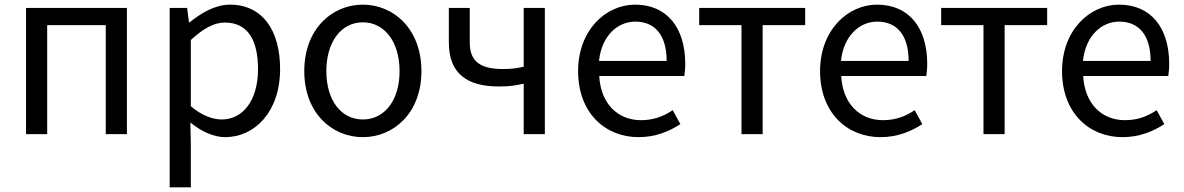

<svg xmlns="http://www.w3.org/2000/svg" viewBox="-20 -577 5092 826"><path d="M92 0H183V-469H435V0H526V-543H92Z M710 229H801V45L799 -50C848 -10 900 13 949 13C1074 13 1185 -94 1185 -280C1185 -447 1109 -557 969 -557C906 -557 845 -521 796 -481H793L785 -543H710ZM934 -63C898 -63 850 -78 801 -120V-405C854 -454 901 -480 947 -480C1050 -480 1090 -399 1090 -279C1090 -144 1024 -63 934 -63Z M1541 13C1674 13 1793 -91 1793 -271C1793 -452 1674 -557 1541 -557C1408 -557 1289 -452 1289 -271C1289 -91 1408 13 1541 13ZM1541 -63C1447 -63 1384 -146 1384 -271C1384 -396 1447 -481 1541 -481C1635 -481 1699 -396 1699 -271C1699 -146 1635 -63 1541 -63Z M2233 0H2324V-543H2233V-290C2202 -283 2177 -280 2145 -280C2045 -280 2001 -313 2001 -394V-543H1911V-394C1911 -260 1990 -205 2126 -205C2175 -205 2195 -209 2233 -217Z M2727 13C2801 13 2859 -12 2907 -43L2874 -103C2834 -76 2791 -60 2738 -60C2635 -60 2564 -134 2558 -250H2924C2926 -263 2928 -282 2928 -302C2928 -457 2850 -557 2712 -557C2586 -557 2467 -447 2467 -271C2467 -92 2583 13 2727 13ZM2557 -315C2568 -422 2636 -484 2713 -484C2798 -484 2848 -425 2848 -315Z M3170 0H3261V-469H3444V-543H2988V-469H3170Z M3768 13C3842 13 3900 -12 3948 -43L3915 -103C3875 -76 3832 -60 3779 -60C3676 -60 3605 -134 3599 -250H3965C3967 -263 3969 -282 3969 -302C3969 -457 3891 -557 3753 -557C3627 -557 3508 -447 3508 -271C3508 -92 3624 13 3768 13ZM3598 -315C3609 -422 3677 -484 3754 -484C3839 -484 3889 -425 3889 -315Z M4211 0H4302V-469H4485V-543H4029V-469H4211Z M4809 13C4883 13 4941 -12 4989 -43L4956 -103C4916 -76 4873 -60 4820 -60C4717 -60 4646 -134 4640 -250H5006C5008 -263 5010 -282 5010 -302C5010 -457 4932 -557 4794 -557C4668 -557 4549 -447 4549 -271C4549 -92 4665 13 4809 13ZM4639 -315C4650 -422 4718 -484 4795 -484C4880 -484 4930 -425 4930 -315Z"/></svg>

Font: Source Han Sans CN Regular
Style: Regular
Weight: 400
Designer: Ryoko NISHIZUKA (kana & ideographs); Paul D. Hunt (Latin, Greek & Cyrillic); Wenlong ZHANG (bopomofo); Sandoll Communica
Foundry: Adobe Systems Incorporated
Version: Version 1.004;PS 1.004;hotconv 1.0.82;makeotf.lib2.5.63406